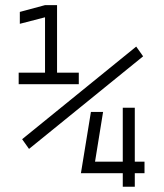

<svg xmlns="http://www.w3.org/2000/svg" viewBox="-20 -713 626 733"><path d="M288.6 -51.8H448.7V0H494.6V-51.8H531.7V-95.7H494.6V-301.8H448.7V-95.7H342.8L373.5 -285.6H327.1L289.1 -52.7ZM51.3 -391.6H280.8V-435.5H197.8V-693.4H151.9L55.7 -667.5V-622.1L151.9 -647V-435.5H51.3ZM90.8 -144.5 526.4 -498 500 -535.2 64.5 -181.6Z"/></svg>

Font: Cascadia Code PL ExtraLight
Style: Regular
Weight: 200
Monospace: yes
Designer: Aaron Bell
Foundry: Saja Typeworks
Version: Version 2404.023